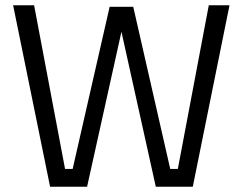

<svg xmlns="http://www.w3.org/2000/svg" viewBox="-20 -712 926 732"><path d="M30 -692H110L228 -68H257L398 -686H488L629 -68H658L776 -692H855L715 0H574L443 -591L312 0H171Z"/></svg>

Font: Titillium Web
Style: Regular
Weight: 400
Version: Version 1.001;PS 57.000;hotconv 1.0.70;makeotf.lib2.5.55311